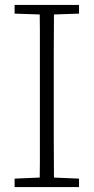

<svg xmlns="http://www.w3.org/2000/svg" viewBox="-20 -755 378 775"><path d="M39 0V-34L157 -39H180L299 -34V0ZM140 0Q141 -51 141 -102Q141 -153 141 -204.5Q141 -256 141 -307V-433Q141 -484 141 -534Q141 -584 141 -634Q141 -684 140 -735H198Q198 -684 197.5 -634.5Q197 -585 197 -534.5Q197 -484 197 -433V-307Q197 -256 197 -204.5Q197 -153 197.5 -102Q198 -51 198 0ZM39 -700V-735H299V-700L180 -696H158Z"/></svg>

Font: Source Serif 4 Light
Style: Regular
Weight: 300
Designer: Frank Grießhammer
Foundry: Adobe Systems Incorporated
Version: Version 4.004;hotconv 1.0.116;makeotfexe 2.5.65601